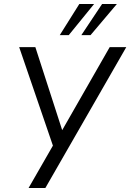

<svg xmlns="http://www.w3.org/2000/svg" viewBox="-20 -941 652 961"><path d="M123 0 254 -228 250 -197 76 -705H157L296 -275H283L529 -705H612L207 0ZM279 -765 377 -921H451L324 -765ZM387 -765 491 -921H565L433 -765Z"/></svg>

Font: Nunito Sans 10pt Condensed
Style: Italic
Weight: 400
Width: 3
Italic angle: -9°
Designer: Vernon Adams
Foundry: Vernon Adams
Version: Version 3.101;gftools[0.9.27]